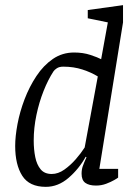

<svg xmlns="http://www.w3.org/2000/svg" viewBox="-20 -717 534 746"><path d="M158 9Q94 9 66.5 -34Q39 -77 39 -150Q39 -187 48 -235Q57 -283 75.5 -331.5Q94 -380 121.5 -421.5Q149 -463 185.5 -488Q222 -513 268 -513Q303 -513 331.5 -503.5Q360 -494 373 -487L399 -630L321 -646V-678L458 -697V-630L366 -61H439V-27Q437 -25 424 -17.5Q411 -10 392.5 -3Q374 4 353 4Q326 4 311.5 -6.5Q297 -17 297 -42Q297 -58 301.5 -71Q306 -84 316 -106L313 -108Q287 -61 246.5 -26Q206 9 158 9ZM181 -41Q206 -41 230 -58Q254 -75 274.5 -98.5Q295 -122 309 -144L360 -420Q334 -436 300 -447Q266 -458 226 -458Q210 -458 200.5 -451.5Q191 -445 188 -440Q167 -408 149.5 -364Q132 -320 121.5 -270Q111 -220 111 -171Q111 -136 117 -106.5Q123 -77 138 -59Q153 -41 181 -41Z"/></svg>

Font: Faustina Light Light
Style: Italic
Weight: 300
Italic angle: -8°
Version: Version 1.200